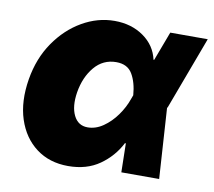

<svg xmlns="http://www.w3.org/2000/svg" viewBox="-67 -630 800 717"><g transform="rotate(10 333.0 -271.0)"><path d="M234.4 11.4Q163.4 11.4 113.3 -26.3Q63.2 -63.9 41.5 -130.3Q19.9 -196.7 34.1 -282.7Q47.6 -363.6 89.5 -424.4Q131.4 -485.1 190 -518.8Q248.6 -552.6 312.5 -552.6Q376.4 -552.6 422.4 -520.2Q468.4 -487.9 480.1 -434.7L482.6 -435L524.1 -545.5H666.2L563.9 -271.3L561.1 -266L578.1 0H434.7L432.5 -109.7L429 -109.4Q402.3 -57.2 353.5 -22.9Q304.7 11.4 234.4 11.4ZM428.6 -291.2Q424.7 -339.8 406.2 -370.9Q387.8 -402 345.2 -402Q295.1 -402 262.4 -363.1Q229.8 -324.2 220.2 -265.6Q211.6 -211.3 228.3 -177.4Q245 -143.5 281.2 -143.5Q311.8 -143.5 340 -163Q368.3 -182.5 390.1 -213.1Q411.9 -243.6 423.3 -277Z"/></g></svg>

Font: Inter UI Black
Style: Italic
Weight: 900
Italic angle: -9.39999°
Designer: Rasmus Andersson
Foundry: rsms
Version: 3.2;8d6f07862